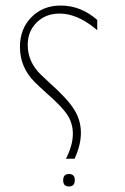

<svg xmlns="http://www.w3.org/2000/svg" viewBox="-20 -672 451 693"><path d="M218 -99Q243 -148 243 -189Q243 -226 224 -256Q205 -286 150 -334Q119 -362 105 -376Q52 -429 52 -503Q52 -568 93.5 -610Q135 -652 199 -652Q272 -652 331 -600V-563Q328 -566 320 -572Q256 -623 195 -623Q145 -623 112.5 -591Q80 -559 80 -510Q80 -449 127 -403Q136 -394 159 -373Q223 -316 247.5 -277Q272 -238 272 -193Q272 -148 249 -99ZM229 1Q208 1 208 -21Q208 -44 229 -44Q250 -44 250 -22Q250 1 229 1Z"/></svg>

Font: Tajawal ExtraLight
Style: Regular
Weight: 275
Designer: Boutros Fonts
Foundry: Created by Boutros International 2017
Version: Version 1.700